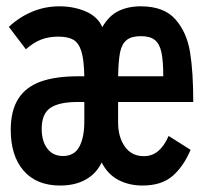

<svg xmlns="http://www.w3.org/2000/svg" viewBox="-20 -578 640 608"><path d="M14 -166.5Q14 -227.5 37.8 -265Q61.5 -302.5 108.5 -319.5Q155.5 -336.5 229 -336.5H247Q246 -388.5 237.8 -415.2Q229.5 -442 212.5 -452Q195.5 -462 164.5 -462Q135 -462 111 -453Q87 -444 62 -422L8 -493Q42 -524.5 82.5 -541.2Q123 -558 168 -558Q213.5 -558 251.5 -541.8Q289.5 -525.5 304 -492Q324.5 -528 355 -543Q385.5 -558 426 -558Q499 -558 535.2 -517Q571.5 -476 581.8 -413Q592 -350 592 -255H354V-190Q354 -144.5 375.2 -114Q396.5 -83.5 435.5 -83.5Q461.5 -83.5 480.8 -99.5Q500 -115.5 514 -147.5L583.5 -103.5Q561.5 -51.5 526.8 -21Q492 9.5 431 9.5Q388.5 9.5 354.8 -8.2Q321 -26 302 -63.5Q285 -28 251.2 -9.2Q217.5 9.5 170.5 9.5Q95.5 9.5 54.8 -37.5Q14 -84.5 14 -166.5ZM247 -193V-255H224.5Q167.5 -255 139.8 -236.5Q112 -218 112 -170Q112 -131 129.8 -107.5Q147.5 -84 179.5 -84Q215.5 -84 231.2 -113.5Q247 -143 247 -193ZM426 -463.5Q396 -463.5 380.8 -451Q365.5 -438.5 360.2 -412.2Q355 -386 354 -336.5H497Q497 -385.5 491.2 -412.2Q485.5 -439 470.5 -451.2Q455.5 -463.5 426 -463.5Z"/></svg>

Font: JuliaMono
Style: Bold
Weight: 700
Monospace: yes
Designer: cormullion
Foundry: corm
Version: Version 0.055; ttfautohint (v1.8.4)